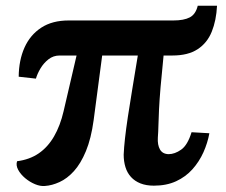

<svg xmlns="http://www.w3.org/2000/svg" viewBox="-20 -622 767 652"><path d="M132.5 9.5Q117 11 99 3.5Q81 -4 65.2 -17.2Q49.5 -30.5 41.5 -45.8Q33.5 -61 38 -74.5Q80.5 -80 111.5 -101.2Q142.5 -122.5 163.5 -158.8Q184.5 -195 196 -244.5L240 -433.5H182.5Q161 -433.5 144.5 -420.5Q128 -407.5 117.2 -389.2Q106.5 -371 102 -355L43.5 -361.5Q44 -417.5 63.2 -460.5Q82.5 -503.5 120 -528Q157.5 -552.5 213 -552.5H568.5Q604.5 -552.5 624.5 -563Q644.5 -573.5 651.5 -602.5H717Q714.5 -552.5 699 -514.2Q683.5 -476 651 -454.8Q618.5 -433.5 565.5 -433.5H535.5Q529 -370 525.2 -325.5Q521.5 -281 520 -250Q518.5 -219 518 -196.8Q517.5 -174.5 516 -154.5Q514.5 -130 523.2 -114.5Q532 -99 552.5 -98.5Q573.5 -98.5 595.2 -113.8Q617 -129 630.5 -173L691 -169.5Q685 -136.5 670.8 -104.8Q656.5 -73 633.5 -47.2Q610.5 -21.5 578 -6.5Q545.5 8.5 502.5 8.5Q476.5 8.5 457 0.8Q437.5 -7 424.8 -21Q412 -35 406 -54.5Q400 -74 400 -97Q401 -121 404.5 -152.5Q408 -184 414.2 -225.2Q420.5 -266.5 429 -318.2Q437.5 -370 448 -433.5H327L298 -214Q289.5 -151.5 271.8 -108.8Q254 -66 231 -40.8Q208 -15.5 182.2 -3.8Q156.5 8 132.5 9.5Z"/></svg>

Font: Merriweather 28pt ExtraBold
Style: Regular
Weight: 800
Version: Version 2.100